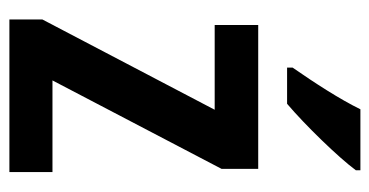

<svg xmlns="http://www.w3.org/2000/svg" viewBox="-214 -592 806 419"><g transform="rotate(90 189.5 -383.0)"><path d="M352 -756V-766H219C197 -721 162 -667 128 -618V-606H207C253 -645 324 -718 352 -756ZM356 0V-94H156L349 -463V-543H35V-448H220L23 -72V0Z"/></g></svg>

Font: Noto Sans Sinhala UI Condensed SemiBold
Style: Regular
Weight: 600
Width: 3
Designer: Jelle Bosma - Monotype Design Team
Foundry: Monotype Imaging Inc.
Version: Version 2.006